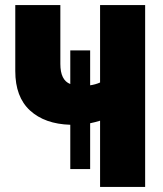

<svg xmlns="http://www.w3.org/2000/svg" viewBox="-20 -734 640 754"><path d="M256 -70V-244Q156 -247 98 -300Q40 -353 40 -455V-714H217V-483Q217 -419 256 -404V-536H334V-399Q355 -402 373 -410V-714H550V0H373V-260Q354 -254 334 -250V-70Z"/></svg>

Font: Noto Sans Mono Black
Style: Regular
Weight: 900
Designer: Monotype Design Team
Foundry: Monotype Imaging Inc.
Version: Version 2.014